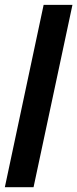

<svg xmlns="http://www.w3.org/2000/svg" viewBox="-27 -780 322 800"><path d="M-6.8 0 154.8 -759.8H274.9L112.8 0Z"/></svg>

Font: Open Sans Condensed
Style: Italic
Weight: 400
Width: 3
Italic angle: -12°
Designer: Monotype Design Team
Foundry: Monotype Imaging Inc.
Version: Version 3.000